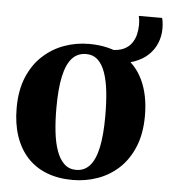

<svg xmlns="http://www.w3.org/2000/svg" viewBox="-50 -714 678 771"><g transform="rotate(5 289.0 -328.0)"><path d="M22 -257Q22 -328.5 44 -381.2Q66 -434 104 -469Q142 -504 189.8 -521.2Q237.5 -538.5 289.5 -538.5Q370 -538.5 425.5 -506.2Q481 -474 509.5 -413.8Q538 -353.5 538 -270Q538 -198.5 516 -145.2Q494 -92 456.5 -57.2Q419 -22.5 371 -5.5Q323 11.5 271 11.5Q211.5 11.5 165.2 -6.8Q119 -25 87.2 -59.8Q55.5 -94.5 38.8 -144.2Q22 -194 22 -257ZM281.5 -30Q314.5 -30 336.2 -54.2Q358 -78.5 368.8 -128.5Q379.5 -178.5 379.5 -256Q379.5 -309 374.8 -353Q370 -397 358.8 -429.5Q347.5 -462 328.5 -479.5Q309.5 -497 281.5 -497Q247.5 -497 225.2 -473Q203 -449 192 -399Q181 -349 181 -270.5Q181 -217.5 186 -173.8Q191 -130 202.8 -97.8Q214.5 -65.5 233.8 -47.8Q253 -30 281.5 -30ZM393.5 -471.5 378.5 -522.5Q410.5 -522.5 430.8 -532.2Q451 -542 462.2 -558.2Q473.5 -574.5 478 -594Q482.5 -613.5 482.5 -633.5Q482.5 -642.5 481.5 -651Q480.5 -659.5 478.5 -668H572.5Q574.5 -661 576 -650Q577.5 -639 577.5 -624.5Q577.5 -594 566 -566.2Q554.5 -538.5 531.8 -517.2Q509 -496 474.5 -483.8Q440 -471.5 393.5 -471.5Z"/></g></svg>

Font: Merriweather 96pt
Style: Bold
Weight: 700
Version: Version 2.100